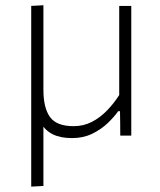

<svg xmlns="http://www.w3.org/2000/svg" viewBox="-20 -517 610 732"><path d="M99 194.5Q99 138 99 85.2Q99 32.5 99 -28.5V-271Q99 -313 99 -349.8Q99 -386.5 99 -422Q99 -457.5 99 -494.5L145.5 -497Q145.5 -460 145.5 -423.8Q145.5 -387.5 145.5 -350.5Q145.5 -313.5 145.5 -273.5V-174.5Q145.5 -106 170.5 -71Q195.5 -36 260.5 -36Q298.5 -36 330 -52.2Q361.5 -68.5 387.5 -95.2Q413.5 -122 434.5 -154.5V-273.5Q434.5 -334 434.5 -386.5Q434.5 -439 434.5 -494.5H480.5Q480.5 -457.5 480.5 -422Q480.5 -386.5 480.5 -349.5Q480.5 -312.5 480.5 -271V-143Q480.5 -112 480.5 -76.8Q480.5 -41.5 480.5 0H438.5Q438.5 -23 438.2 -46.5Q438 -70 437.5 -93H430.5Q415.5 -71.5 390.8 -47.8Q366 -24 331.8 -7.2Q297.5 9.5 254.5 9.5Q210 9.5 180.8 -5.2Q151.5 -20 134 -51H145.5V-27Q145.5 32.5 145.5 84.2Q145.5 136 145.5 192Z"/></svg>

Font: Commissioner Thin ExtraLight
Style: Regular
Weight: 250
Version: Version 1.000